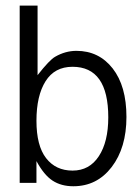

<svg xmlns="http://www.w3.org/2000/svg" viewBox="-20 -645 462 671"><path d="M358.4 -234.9Q358.4 -411.6 233.4 -411.6Q170.9 -411.6 139.2 -361.1Q107.4 -310.5 107.4 -223.1Q107.4 -135.7 141.1 -92.3Q174.8 -48.8 233.6 -48.8Q292.5 -48.8 325.4 -99.1Q358.4 -149.4 358.4 -234.9ZM236.3 5.9Q193.8 5.9 163.8 -13.7Q133.8 -33.2 107.4 -82V-5.9H48.8V-625.5H111.3V-382.3Q152.8 -435.5 172.9 -446.8Q208.5 -467.3 247.1 -467.3Q325.7 -467.3 373.8 -405.8Q421.9 -344.2 421.9 -236.3Q421.9 -128.4 370.1 -61Q318.8 5.9 236.3 5.9Z"/></svg>

Font: RIT Meera New
Style: Regular
Weight: 400
Designer: Hussain K H
Foundry: RIT
Version: 1.6.2